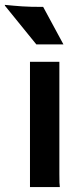

<svg xmlns="http://www.w3.org/2000/svg" viewBox="-44 -762 342 782"><path d="M-23.9 -738.8 -24.4 -742.2Q-4.9 -740.2 11.7 -738.8Q28.3 -737.3 45.9 -736.1Q63.5 -734.9 84 -734.4Q104.5 -733.9 131.8 -733.9L214.4 -581.1H104ZM78.1 -510.3H197.8V-54.7Q197.8 -29.8 198.2 -18.1Q198.7 -6.3 199.7 0H78.1Z"/></svg>

Font: Hammersmith One
Style: Regular
Weight: 400
Designer: Nicole Fally
Foundry: Nicole Fally
Version: Version 1.002